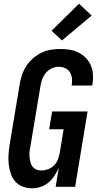

<svg xmlns="http://www.w3.org/2000/svg" viewBox="-20 -1007 540 1035"><path d="M154 8Q127 8 103 -1Q79 -10 62.5 -28.5Q46 -47 38 -71.5Q30 -96 27 -121.5Q24 -147 26 -174Q28 -201 32 -228L86 -552Q90 -578 98.5 -603Q107 -628 121.5 -650.5Q136 -673 157 -691.5Q178 -710 202 -722Q226 -734 252.5 -738.5Q279 -743 304 -743Q330 -743 355 -739Q380 -735 402.5 -724Q425 -713 442 -695.5Q459 -678 469 -655.5Q479 -633 481 -607.5Q483 -582 479 -555L477 -546H366L367 -551Q370 -569 367.5 -587Q365 -605 356 -619Q347 -633 330.5 -640Q314 -647 296 -647Q276 -647 257 -637.5Q238 -628 225 -611.5Q212 -595 206 -575.5Q200 -556 197 -537L143 -212Q140 -198 139 -184Q138 -170 139.5 -157Q141 -144 144.5 -131Q148 -118 156 -108Q164 -98 176 -93Q188 -88 202 -88Q220 -88 238.5 -94.5Q257 -101 271 -115Q285 -129 292 -147Q299 -165 302 -183L323 -310H245L261 -406H452L385 0H280L297 -104Q288 -82 274.5 -61Q261 -40 242.5 -24Q224 -8 200.5 0Q177 8 154 8ZM314 -789 258 -841 406 -987 474 -923Z"/></svg>

Font: Iosevka Term Curly Oblique
Style: Bold
Weight: 700
Italic angle: -9°
Designer: Belleve Invis
Foundry: Belleve Invis
Version: Version 32.3.0